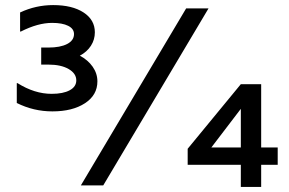

<svg xmlns="http://www.w3.org/2000/svg" viewBox="-20 -729 1138 755"><path d="M363 -409Q363 -355 314 -323Q265 -291 186 -291Q112 -291 46 -324V-402H49Q116 -360 183 -360Q228 -360 254 -374Q280 -388 280 -413Q280 -440 250 -457.5Q220 -475 170 -475H142V-542H170Q217 -542 244 -556Q271 -570 271 -595Q271 -616 248 -627.5Q225 -639 185 -639Q129 -639 62 -605H59V-680Q121 -709 189 -709Q264 -709 308.5 -680Q353 -651 353 -602Q353 -573 337.5 -549Q322 -525 294 -510Q326 -493 344.5 -466.5Q363 -440 363 -409ZM800 -696 386 0H298L712 -696ZM1072 -81H1007V6H927V-81H718V-144L927 -398H1007V-149H1072ZM927 -149V-301L811 -149Z"/></svg>

Font: AmikoRegular
Style: Regular
Weight: 400
Designer: Pablo Impallari, Rodrigo Fuenzalida, Andres Torresi
Foundry: Impallari Type
Version: Version 1.000; ttfautohint (v1.3)